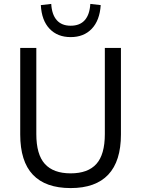

<svg xmlns="http://www.w3.org/2000/svg" viewBox="-20 -949 719 978"><path d="M340 9Q212 9 147.5 -59Q83 -127 83 -264V-705H165V-266Q165 -162 208.5 -114Q252 -66 340 -66Q428 -66 471 -114Q514 -162 514 -266V-705H596V-264Q596 -128 531.5 -59.5Q467 9 340 9ZM340 -760Q273 -760 232.5 -802.5Q192 -845 188 -923L241 -929Q244 -875 269 -846.5Q294 -818 340 -818Q387 -818 412 -846.5Q437 -875 440 -929L493 -923Q488 -845 447.5 -802.5Q407 -760 340 -760Z"/></svg>

Font: Nunito Sans 10pt SemiCondensed
Style: Regular
Weight: 400
Width: 4
Designer: Vernon Adams
Foundry: Vernon Adams
Version: Version 3.101;gftools[0.9.27]